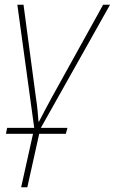

<svg xmlns="http://www.w3.org/2000/svg" viewBox="-20 -548 483 808"><path d="M69 240 119 15H5L10 -10H124L53 -528H79L131 -138Q136 -106 138 -83.5Q140 -61 142 -36H144Q156 -60 168.5 -83Q181 -106 198 -138L414 -528H443L152 -10H264L257 15H145L95 240Z"/></svg>

Font: Noto Sans Disp Thin
Style: Italic
Weight: 100
Italic angle: -12°
Designer: Monotype Design Team
Foundry: Monotype Imaging Inc.
Version: Version 2.000;GOOG;noto-source:20170915:90ef993387c0